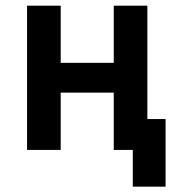

<svg xmlns="http://www.w3.org/2000/svg" viewBox="-20 -538 626 689"><path d="M456.5 131.8V0H388.2V-205.6H197.8V0H77.1V-517.6H197.8V-312.5H388.2V-517.6H508.8V-110.8H574.2V131.8Z"/></svg>

Font: Cascadia Code SemiBold
Style: Regular
Weight: 600
Monospace: yes
Designer: Aaron Bell
Foundry: Saja Typeworks
Version: Version 2404.023; ttfautohint (v1.8.4)